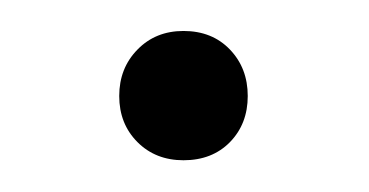

<svg xmlns="http://www.w3.org/2000/svg" viewBox="-20 -96 238 124"><path d="M98.5 -76Q117 -76 128.5 -64Q140 -52 140 -34Q140 -16 128.5 -4.2Q117 7.5 98.5 7.5Q80.5 7.5 68.8 -4.2Q57 -16 57 -34Q57 -52 68.8 -64Q80.5 -76 98.5 -76Z"/></svg>

Font: Newsreader 16pt 16pt ExtraLight
Style: Regular
Weight: 250
Version: Version 1.003